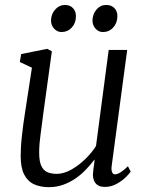

<svg xmlns="http://www.w3.org/2000/svg" viewBox="-20 -764 611 794"><path d="M182.5 10Q147 10 120.8 -2Q94.5 -14 80 -42.2Q65.5 -70.5 65.5 -120Q65.5 -137 66.8 -158.2Q68 -179.5 70.8 -203.5Q73.5 -227.5 76.5 -251Q79.5 -274.5 83 -294.5L112 -484L62 -507.5L67.5 -540.5L175.5 -562L194.5 -552L158.5 -290.5Q156 -269.5 153.2 -249Q150.5 -228.5 147.8 -208.8Q145 -189 143.5 -170Q142 -151 142 -132.5Q142 -97 150.8 -78Q159.5 -59 176 -52Q192.5 -45 214.5 -45Q243 -45 273.5 -61.8Q304 -78.5 331.2 -104.8Q358.5 -131 377 -160L429.5 -557.5H506L442 -79Q439.5 -61 443.5 -52Q447.5 -43 455 -43Q465 -43 478 -51Q491 -59 509 -76.5L520.5 -54.5Q516.5 -47.5 501 -32Q485.5 -16.5 462.8 -3.8Q440 9 413 9Q385.5 9 373.2 -9Q361 -27 365.5 -56Q365.5 -57.5 366 -62.8Q366.5 -68 367.8 -75Q369 -82 369.8 -89.2Q370.5 -96.5 371 -102.5L370 -103.5Q354 -82 334.2 -61.5Q314.5 -41 290.8 -25Q267 -9 240 0.5Q213 10 182.5 10ZM234.5 -631.5Q216.5 -631.5 203.5 -645.8Q190.5 -660 191 -681Q192 -707 208.8 -725.2Q225.5 -743.5 248 -743.5Q270 -743.5 282.2 -730Q294.5 -716.5 294 -696.5Q294 -668.5 276.8 -650Q259.5 -631.5 234.5 -631.5ZM405.5 -631.5Q387.5 -631.5 374.8 -645.8Q362 -660 362.5 -681Q363.5 -707 379.5 -725.2Q395.5 -743.5 419 -743.5Q441 -743.5 453.5 -730Q466 -716.5 465.5 -696.5Q465 -668.5 448 -650Q431 -631.5 405.5 -631.5Z"/></svg>

Font: Merriweather 28pt Light
Style: Italic
Weight: 300
Italic angle: -7.8°
Version: Version 2.101